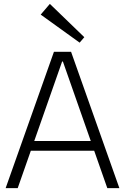

<svg xmlns="http://www.w3.org/2000/svg" viewBox="-20 -966 642 986"><path d="M257 -700H345L593 0H531L303 -650H299L71 0H9ZM125 -242H476V-192H125ZM413 -775 389 -747 189 -891 236 -946Z"/></svg>

Font: Pathway Extreme 8pt Thin
Style: Regular
Weight: 100
Version: Version 1.001;gftools[0.9.26]